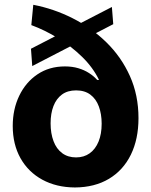

<svg xmlns="http://www.w3.org/2000/svg" viewBox="-20 -786 644 817"><path d="M461.9 -683.1 117.2 -504.9 111.8 -578.6 456.1 -756.3ZM298.8 11.7Q219.7 11.2 159.9 -21.5Q100.1 -54.2 67.1 -113Q34.2 -171.9 34.2 -250Q34.2 -320.8 61.8 -378.4Q89.4 -436 139.4 -469.7Q189.5 -503.4 256.3 -503.4Q287.6 -503.4 313 -495.8Q338.4 -488.3 358.6 -475.3Q378.9 -462.4 393.6 -445.8H401.4Q376 -498.5 329.8 -543.7Q283.7 -588.9 227.1 -623.5Q170.4 -658.2 113.3 -679.2L121.6 -765.6Q208.5 -749 288.8 -708.5Q369.1 -668 432.6 -606Q496.1 -543.9 532.7 -462.6Q569.3 -381.3 569.3 -283.2Q569.3 -194.3 536.9 -127.9Q504.4 -61.5 443.6 -25.1Q382.8 11.2 298.8 11.7ZM303.7 -116.2Q337.4 -116.2 361.8 -133.8Q386.2 -151.4 399.4 -183.6Q412.6 -215.8 412.6 -259.8Q412.6 -300.8 400.6 -333Q388.7 -365.2 364.5 -383.3Q340.3 -401.4 303.7 -401.4Q267.6 -401.4 243.7 -383.8Q219.7 -366.2 207.5 -334.7Q195.3 -303.2 195.3 -261.2Q195.3 -218.3 207.8 -185.3Q220.2 -152.3 244.6 -134.3Q269 -116.2 303.7 -116.2Z"/></svg>

Font: Inter 16pt ExtraBold
Style: Regular
Weight: 800
Version: Version 4.001;git-66647c0bb